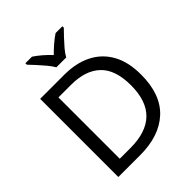

<svg xmlns="http://www.w3.org/2000/svg" viewBox="-255 -1092 1240 1240"><g transform="rotate(-45 365.0 -472.0)"><path d="M669 -364Q669 -183 570.5 -91.5Q472 0 296 0H97V-714H317Q425 -714 504 -674Q583 -634 626 -556.5Q669 -479 669 -364ZM574 -361Q574 -504 503.5 -570.5Q433 -637 304 -637H187V-77H284Q574 -77 574 -361ZM315 -784Q302 -807 280 -833.5Q258 -860 234 -886Q210 -912 192 -931V-944H252Q278 -927 306 -903Q334 -879 359 -852Q386 -879 414 -903Q442 -927 468 -944H530V-931Q511 -912 486.5 -886Q462 -860 439.5 -833.5Q417 -807 405 -784Z"/></g></svg>

Font: Noto Sans NKo Unjoined
Style: Regular
Weight: 400
Designer: Monotype Design Team
Foundry: Monotype Imaging Inc.
Version: Version 2.004